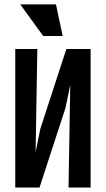

<svg xmlns="http://www.w3.org/2000/svg" viewBox="-20 -846 478 866"><path d="M279.3 -625H388.7V0H289.1L296.9 -462.9L275.4 -359.4L158.2 0H48.8V-625H148.4L140.6 -160.2L162.1 -265.6ZM174.8 -683.6 71.3 -826.2H232.4L262.7 -683.6Z"/></svg>

Font: Sudo
Style: Bold
Weight: 700
Monospace: yes
Designer: Jens Kutilek
Foundry: Jens Kutilek
Version: Version 0.040